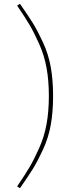

<svg xmlns="http://www.w3.org/2000/svg" viewBox="-20 -849 365 998"><path d="M84 -829Q128 -766 152 -727Q176 -688 204 -627.5Q232 -567 244 -499.5Q256 -432 256 -350Q256 -268 244 -200.5Q232 -133 204 -72.5Q176 -12 152 27Q128 66 84 129L69 120Q111 58 133.5 20Q156 -18 183 -78Q210 -138 222 -204Q234 -270 234 -350Q234 -430 222 -496Q210 -562 183 -622Q156 -682 133.5 -720Q111 -758 69 -820Z"/></svg>

Font: FiraGO Thin
Style: Regular
Weight: 100
Designer: bBox Type
Foundry: bBox Type GmbH
Version: Version 1.001;PS 001.001;hotconv 1.0.88;makeotf.lib2.5.64775